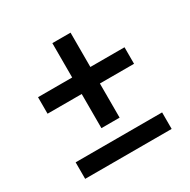

<svg xmlns="http://www.w3.org/2000/svg" viewBox="-143 -760 887 896"><g transform="rotate(-30 300.0 -312.5)"><path d="M251 -167V-351H67V-440H251V-625H349V-440H533V-351H349V-167ZM67 0V-89H533V0Z"/></g></svg>

Font: IBM Plex Sans KR Medium
Style: Regular
Weight: 500
Designer: Mike Abbink; Paul van der Laan; Pieter van Rosmalen; Wujin Sim; Chorong Kim; Dohee Lee;
Foundry: Sandoll Inc.
Version: Version 1.001